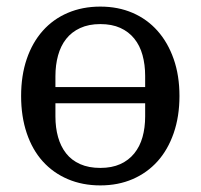

<svg xmlns="http://www.w3.org/2000/svg" viewBox="-20 -550 608 582"><path d="M284 -41Q319 -41 344.5 -52.5Q370 -64 387 -85Q404 -106 412 -134.5Q420 -163 420 -197V-237H148V-197Q148 -163 156 -134.5Q164 -106 180.5 -85Q197 -64 223 -52.5Q249 -41 284 -41ZM420 -286V-320Q420 -354 412 -383Q404 -412 387 -433Q370 -454 344.5 -465.5Q319 -477 284 -477Q249 -477 223 -465Q197 -453 180.5 -432Q164 -411 156 -382Q148 -353 148 -319V-286ZM284 12Q230 12 185.5 -7Q141 -26 109.5 -61Q78 -96 61 -146.5Q44 -197 44 -259Q44 -321 61 -371Q78 -421 109.5 -456.5Q141 -492 185.5 -511Q230 -530 284 -530Q338 -530 382 -511Q426 -492 457.5 -456.5Q489 -421 506.5 -371Q524 -321 524 -259Q524 -197 506.5 -146.5Q489 -96 457.5 -61Q426 -26 382 -7Q338 12 284 12Z"/></svg>

Font: IBM Plex Serif Text
Style: Regular
Weight: 450
Designer: Mike Abbink, Paul van der Laan, Pieter van Rosmalen
Foundry: Bold Monday
Version: Version 3.001